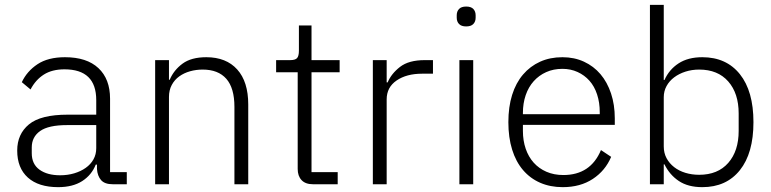

<svg xmlns="http://www.w3.org/2000/svg" viewBox="-20 -760 3182 792"><path d="M445 0Q412 0 397 -17Q382 -34 380 -63V-81H375Q358 -38 319 -13Q280 12 220 12Q139 12 95 -27.5Q51 -67 51 -139Q51 -207 99.5 -247Q148 -287 259 -287H377V-347Q377 -474 246 -474Q195 -474 161 -452.5Q127 -431 106 -391L70 -421Q91 -466 134.5 -495Q178 -524 248 -524Q338 -524 386 -479Q434 -434 434 -353V-50H503V0ZM228 -37Q259 -37 286 -45Q313 -53 333.5 -67.5Q354 -82 365.5 -102.5Q377 -123 377 -149V-244H257Q180 -244 145.5 -219.5Q111 -195 111 -152V-128Q111 -83 143 -60Q175 -37 228 -37Z M620 0V-512H677V-431H680Q697 -471 733 -497.5Q769 -524 831 -524Q913 -524 958.5 -473.5Q1004 -423 1004 -329V0H947V-319Q947 -397 913.5 -435Q880 -473 816 -473Q789 -473 764 -466Q739 -459 719.5 -445Q700 -431 688.5 -409.5Q677 -388 677 -360V0Z M1271 0Q1240 0 1224 -17Q1208 -34 1208 -63V-462H1119V-512H1177Q1198 -512 1205.5 -520.5Q1213 -529 1213 -551V-655H1265V-512H1381V-462H1265V-50H1373V0Z M1518 0V-512H1575V-420H1579Q1594 -456 1630 -484Q1666 -512 1732 -512H1766V-456H1721Q1657 -456 1616 -428Q1575 -400 1575 -350V0Z M1903 -651Q1883 -651 1873.5 -661Q1864 -671 1864 -687V-697Q1864 -713 1873.5 -723Q1883 -733 1903 -733Q1923 -733 1932.5 -723Q1942 -713 1942 -697V-687Q1942 -671 1932.5 -661Q1923 -651 1903 -651ZM1875 -512H1932V0H1875Z M2301 12Q2250 12 2208.5 -6Q2167 -24 2137.5 -58.5Q2108 -93 2092.5 -143Q2077 -193 2077 -256Q2077 -319 2092.5 -368.5Q2108 -418 2137.5 -452.5Q2167 -487 2208 -505.5Q2249 -524 2300 -524Q2349 -524 2389 -505.5Q2429 -487 2457 -454Q2485 -421 2500.5 -374.5Q2516 -328 2516 -272V-245H2137V-220Q2137 -180 2148.5 -146.5Q2160 -113 2181.5 -89Q2203 -65 2234 -51.5Q2265 -38 2304 -38Q2416 -38 2459 -141L2501 -113Q2477 -56 2425.5 -22Q2374 12 2301 12ZM2300 -476Q2263 -476 2233 -462.5Q2203 -449 2181.5 -425Q2160 -401 2148.5 -367.5Q2137 -334 2137 -294V-289H2454V-297Q2454 -337 2443 -370.5Q2432 -404 2411.5 -427Q2391 -450 2362.5 -463Q2334 -476 2300 -476Z M2661 -740H2718V-430H2721Q2740 -473 2779 -498.5Q2818 -524 2877 -524Q2976 -524 3032 -454Q3088 -384 3088 -256Q3088 -128 3032 -58Q2976 12 2877 12Q2818 12 2780 -13.5Q2742 -39 2721 -82H2718V0H2661ZM2864 -39Q2941 -39 2984 -88Q3027 -137 3027 -220V-292Q3027 -375 2984 -424Q2941 -473 2864 -473Q2834 -473 2807.5 -464.5Q2781 -456 2761 -441Q2741 -426 2729.5 -405Q2718 -384 2718 -359V-156Q2718 -129 2729.5 -107.5Q2741 -86 2761 -70.5Q2781 -55 2807.5 -47Q2834 -39 2864 -39Z"/></svg>

Font: IBM Plex Sans Hebrew Light
Style: Regular
Weight: 300
Designer: Mike Abbink, Paul van der Laan, Pieter van Rosmalen, Yanek Iontef
Foundry: Bold Monday
Version: Version 1.2